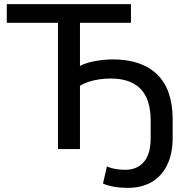

<svg xmlns="http://www.w3.org/2000/svg" viewBox="-20 -725 918 934"><path d="M601 189Q566 189 535 183.5Q504 178 481 168L500 85Q519 93 541 97Q563 101 589 101Q647 101 680 62.5Q713 24 713 -53V-137Q713 -242 664 -292.5Q615 -343 518 -343Q490 -343 463 -339Q436 -335 412.5 -327.5Q389 -320 369 -308V0H262V-614H13V-705H617V-614H369V-404Q386 -414 412 -421Q438 -428 468.5 -432Q499 -436 529 -436Q669 -436 744.5 -363Q820 -290 820 -143V-56Q820 23 793 78Q766 133 717 161Q668 189 601 189Z"/></svg>

Font: NunitoSans_10ptSemiBold
Style: Regular
Weight: 600
Designer: Vernon Adams
Foundry: Vernon Adams
Version: Version 3.101;gftools[0.9.27]